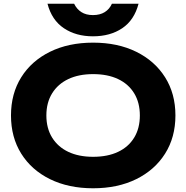

<svg xmlns="http://www.w3.org/2000/svg" viewBox="-20 -995 1001 1031"><path d="M480 16Q348 16 248.5 -33Q149 -82 94 -170Q39 -258 39 -375Q39 -492 94 -580Q149 -668 248.5 -717Q348 -766 480 -766Q612 -766 711.5 -717Q811 -668 866.5 -580Q922 -492 922 -375Q922 -258 866.5 -170Q811 -82 711.5 -33Q612 16 480 16ZM480 -153Q558 -153 614 -179.5Q670 -206 700.5 -256Q731 -306 731 -375Q731 -444 700.5 -494Q670 -544 614 -570.5Q558 -597 480 -597Q403 -597 347 -570.5Q291 -544 260 -494Q229 -444 229 -375Q229 -306 260 -256Q291 -206 347 -179.5Q403 -153 480 -153ZM235 -975H378Q392 -946 417 -930Q442 -914 479 -914Q517 -914 542.5 -930Q568 -946 581 -975H724Q701 -887 636.5 -843.5Q572 -800 479 -800Q388 -800 323 -843.5Q258 -887 235 -975Z"/></svg>

Font: Unbounded SemiBold
Style: Regular
Weight: 600
Designer: Luke Prowse, Jean-Baptiste Morizot, Fátima Lázaro, Florian Runge
Foundry: NaN
Version: Version 1.700